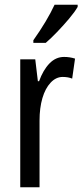

<svg xmlns="http://www.w3.org/2000/svg" viewBox="-20 -786 346 806"><path d="M249 -547Q273 -547 295 -540L283 -456Q266 -463 243 -463Q215 -463 192.5 -439Q170 -415 158 -374Q146 -333 146 -280V0H65V-537H128L139 -445H144Q161 -492 187.5 -519.5Q214 -547 249 -547ZM306 -757Q294 -736 270 -707.5Q246 -679 219.5 -651.5Q193 -624 172 -606H120V-617Q178 -699 209 -766H306Z"/></svg>

Font: Noto Sans Hebrew ExtraCondensed
Style: Regular
Weight: 400
Width: 2
Designer: Monotype Design Team
Foundry: Monotype Imaging Inc.
Version: Version 2.004; ttfautohint (v1.8.4.7-5d5b)